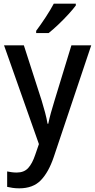

<svg xmlns="http://www.w3.org/2000/svg" viewBox="-20 -786 518 1046"><path d="M2 -539H110L207 -238Q217 -205 225.5 -173.5Q234 -142 239 -112H243Q248 -137 257 -170Q266 -203 277 -238L369 -539H477L273 69Q245 152 202.5 196Q160 240 85 240Q65 240 48.5 237.5Q32 235 19 232V148Q29 150 42.5 152Q56 154 71 154Q111 154 133.5 129.5Q156 105 172 57L192 -1ZM393 -756Q379 -737 353 -708.5Q327 -680 297.5 -652Q268 -624 245 -606H177V-618Q201 -650 228 -691Q255 -732 273 -766H393Z"/></svg>

Font: Noto Sans Georgian SemiCondensed Medium
Style: Regular
Weight: 500
Width: 4
Designer: Monotype Design Team, Akaki Razmadze
Foundry: Google LLC
Version: Version 2.005; ttfautohint (v1.8.4.7-5d5b)